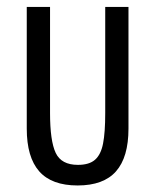

<svg xmlns="http://www.w3.org/2000/svg" viewBox="-20 -537 455 564"><path d="M58.6 -159.2V-516.6H127V-205.1Q127 -123 143.6 -87.9Q160.2 -52.7 209 -52.7Q242.2 -52.7 259.3 -67.9Q276.4 -83 282.7 -115.2Q289.1 -147.5 289.1 -205.1V-516.6H357.4V-159.2Q357.4 -75.2 320.8 -33.7Q284.2 7.8 208 7.8Q131.8 7.8 95.2 -33.7Q58.6 -75.2 58.6 -159.2Z"/></svg>

Font: Altinn-DIN Condensed
Style: Regular
Weight: 400
Width: 3
Designer: Charles Nix
Foundry: Altinn
Version: Version 2.00